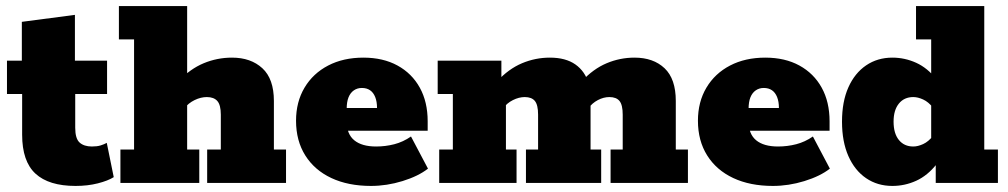

<svg xmlns="http://www.w3.org/2000/svg" viewBox="-20 -603 3322 633"><path d="M229 10Q141 10 97 -30.5Q53 -71 53 -159V-293H3V-403H52V-531L227 -554V-403H333V-293H228V-182Q228 -146 242.5 -133Q257 -120 283 -120Q300 -120 311.5 -123.5Q323 -127 332 -132L355 -19Q336 -7 302.5 1.5Q269 10 229 10Z M377 0V-110H422V-473H372V-583H597V-336L568 -335Q607 -376 651.5 -394.5Q696 -413 745 -413Q807 -413 845 -378Q883 -343 883 -270V-110H923V0H663V-110H708V-225Q708 -257 696.5 -270Q685 -283 662 -283Q642 -283 621.5 -273Q601 -263 588 -246L597 -283V-110H637V0Z M1203 10Q1128 10 1072.5 -16Q1017 -42 986.5 -90.5Q956 -139 956 -205Q956 -267 984 -314Q1012 -361 1062 -387Q1112 -413 1178 -413Q1243 -413 1290.5 -387Q1338 -361 1364 -314Q1390 -267 1390 -203V-172H1045V-247H1223Q1223 -268 1217 -283Q1211 -298 1200 -305.5Q1189 -313 1173 -313Q1158 -313 1146.5 -305Q1135 -297 1129 -282Q1123 -267 1123 -244V-203Q1123 -161 1148 -140.5Q1173 -120 1220 -120Q1251 -120 1280 -127.5Q1309 -135 1335 -153L1391 -47Q1359 -22 1307 -6Q1255 10 1203 10Z M1428 0V-110H1473V-293H1423V-403H1633V-336L1619 -335Q1657 -376 1701 -394.5Q1745 -413 1793 -413Q1845 -413 1877 -390.5Q1909 -368 1921 -327L1898 -335Q1936 -376 1980 -394.5Q2024 -413 2072 -413Q2134 -413 2171 -378Q2208 -343 2208 -270V-110H2248V0H1993V-110H2033V-225Q2033 -257 2022.5 -270Q2012 -283 1989 -283Q1970 -283 1951 -273Q1932 -263 1920 -246L1923 -312Q1925 -302 1926 -289Q1927 -276 1927 -270V-110H1962V0H1714V-110H1754V-225Q1754 -257 1743.5 -270Q1733 -283 1710 -283Q1691 -283 1671 -273Q1651 -263 1639 -246L1648 -283V-110H1683V0Z M2528 10Q2453 10 2397.5 -16Q2342 -42 2311.5 -90.5Q2281 -139 2281 -205Q2281 -267 2309 -314Q2337 -361 2387 -387Q2437 -413 2503 -413Q2568 -413 2615.5 -387Q2663 -361 2689 -314Q2715 -267 2715 -203V-172H2370V-247H2548Q2548 -268 2542 -283Q2536 -298 2525 -305.5Q2514 -313 2498 -313Q2483 -313 2471.5 -305Q2460 -297 2454 -282Q2448 -267 2448 -244V-203Q2448 -161 2473 -140.5Q2498 -120 2545 -120Q2576 -120 2605 -127.5Q2634 -135 2660 -153L2716 -47Q2684 -22 2632 -6Q2580 10 2528 10Z M2922 10Q2873 10 2835.5 -15.5Q2798 -41 2777 -88.5Q2756 -136 2756 -202Q2756 -268 2777 -315Q2798 -362 2835.5 -387.5Q2873 -413 2922 -413Q2963 -413 3000.5 -396Q3038 -379 3068 -341L3050 -332V-473H3000V-583H3225V-110H3270V0H3065V-80L3068 -62Q3038 -24 3000.5 -7Q2963 10 2922 10ZM2991 -120Q3006 -120 3023.5 -128Q3041 -136 3056 -155L3050 -98V-297L3056 -248Q3041 -267 3023.5 -275Q3006 -283 2991 -283Q2961 -283 2943.5 -261.5Q2926 -240 2926 -202Q2926 -163 2943.5 -141.5Q2961 -120 2991 -120Z"/></svg>

Font: Rokkitt SemiBold Black
Style: Regular
Weight: 900
Version: Version 3.103